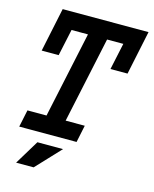

<svg xmlns="http://www.w3.org/2000/svg" viewBox="-121 -718 788 981"><g transform="rotate(15 273.0 -227.5)"><path d="M492.2 -404.8H401.9L432.1 -545.9H346.2L249 -90.8H350.1L331.1 0H27.8L46.9 -90.8H147.9L245.1 -545.9H158.2L127.9 -404.8H38.1L86.9 -637.2H541ZM273.9 53.2 152.8 182.1H60.1L138.2 53.2Z"/></g></svg>

Font: Anonymous Pro
Style: Bold Italic
Weight: 700
Italic angle: -12°
Monospace: yes
Designer: Mark Simonson
Version: Version 1.003